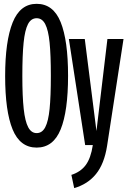

<svg xmlns="http://www.w3.org/2000/svg" viewBox="-20 -739 655 978"><path d="M6.2 -351.8Q6.2 -529.2 44.4 -624.4Q82.6 -719.5 166.7 -719.5Q251.3 -719.5 289 -626.2Q326.7 -532.8 326.7 -352.8Q326.7 -172.8 289 -80Q251.3 12.8 166.7 12.8Q82.1 12.8 44.1 -80Q6.2 -172.8 6.2 -351.8ZM239 -352.8Q239 -459.5 232.6 -522.6Q226.2 -585.6 210.5 -615.9Q194.9 -646.2 166.7 -646.2Q137.9 -646.2 122.3 -615.6Q106.7 -585.1 100.3 -521.8Q93.8 -458.5 93.8 -351.8Q93.8 -247.2 100.8 -184.1Q107.7 -121 123.6 -91Q139.5 -61 166.7 -61Q194.9 -61 210.5 -91Q226.2 -121 232.6 -183.8Q239 -246.7 239 -352.8ZM343.6 151.8Q390.3 136.9 416.4 102.1Q442.6 67.2 452.8 0H413.8L330.8 -540.5H411.8L471.3 -71.8L527.2 -540.5H609.2L525.6 3.1Q511.3 95.4 469 147.4Q426.7 199.5 357.9 219Z"/></svg>

Font: Fira Code Fixed Retina
Style: Regular
Weight: 450
Monospace: yes
Designer: Carrois Corporate, Edenspiekermann AG, Nikita Prokopov
Foundry: Carrois Corporate, Edenspiekermann AG, Nikita Prokopov
Version: Version 5.002